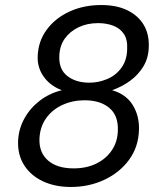

<svg xmlns="http://www.w3.org/2000/svg" viewBox="-20 -732 646 764"><path d="M262 12Q199 12 151 -10.5Q103 -33 76.5 -74Q50 -115 52 -171Q54 -219 77 -260.5Q100 -302 138.5 -331.5Q177 -361 226 -373Q179 -391 153.5 -427.5Q128 -464 130 -508Q132 -568 166 -614Q200 -660 256.5 -686Q313 -712 383 -712Q445 -712 488 -690.5Q531 -669 552.5 -632Q574 -595 572 -545Q571 -502 551 -468.5Q531 -435 498.5 -411Q466 -387 426 -373Q482 -357 508.5 -313.5Q535 -270 533 -215Q531 -147 493.5 -96Q456 -45 395 -16.5Q334 12 262 12ZM273 -62Q324 -62 363 -81Q402 -100 425 -134Q448 -168 449 -213Q451 -273 414.5 -303Q378 -333 317 -333Q269 -333 228.5 -314.5Q188 -296 163.5 -261.5Q139 -227 137 -180Q135 -125 171 -93.5Q207 -62 273 -62ZM336 -403Q372 -403 406.5 -417.5Q441 -432 463 -462Q485 -492 486 -536Q488 -575 472.5 -597.5Q457 -620 430 -630Q403 -640 370 -640Q327 -640 292.5 -623.5Q258 -607 237.5 -578Q217 -549 216 -508Q214 -456 248 -429.5Q282 -403 336 -403Z"/></svg>

Font: DM Sans 16pt
Style: Italic
Weight: 400
Italic angle: -10°
Version: Version 4.004;gftools[0.9.30]